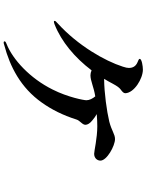

<svg xmlns="http://www.w3.org/2000/svg" viewBox="103 -870 794 1040"><g transform="rotate(90 500.0 -350.0)"><path d="M733 -576C707 -576 689 -558 639 -545C580 -531 484 -518 411 -517H407C416 -532 425 -547 433 -563C447 -589 455 -599 464 -606C478 -616 485 -623 485 -632C483 -680 406 -727 357 -727C339 -727 299 -721 299 -710C299 -704 309 -702 317 -698C341 -688 348 -670 348 -651C348 -644 346 -632 341 -618C310 -521 227 -375 106 -265C98 -258 93 -253 93 -249C93 -247 94 -245 98 -245C101 -245 105 -246 113 -249C206 -286 292 -358 361 -449C370 -445 380 -443 388 -443C418 -443 451 -461 502 -469C514 -455 523 -437 523 -421C523 -408 507 -321 465 -238C404 -115 302 -22 219 11C206 16 204 19 204 22C204 25 206 27 210 27C213 27 216 27 224 24C341 -7 455 -65 536 -180C573 -232 604 -293 627 -366C633 -387 656 -398 656 -416C656 -427 648 -441 631 -454C621 -463 610 -470 598 -477C622 -479 643 -480 664 -480C729 -480 797 -463 813 -463C838 -463 850 -481 850 -497C850 -532 770 -576 733 -576Z"/></g></svg>

Font: Shippori Mincho OTF
Style: Bold
Weight: 800
Designer: FONTDASU
Foundry: FONTDASU / Google Inc. / but / Adobe
Version: Version 3.300;hotconv 1.0.109;makeotfexe 2.5.65596